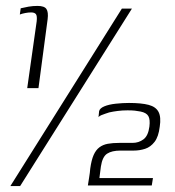

<svg xmlns="http://www.w3.org/2000/svg" viewBox="-20 -555 592 649"><path d="M72 -257 104 -483Q106 -501 101.5 -507Q97 -513 85 -513Q76 -513 65.5 -511Q55 -509 47 -506L50 -527Q62 -530 76.5 -532.5Q91 -535 107 -535Q130 -535 137 -524.5Q144 -514 141 -490L110 -257ZM426 -526 48 74H15L392 -526ZM277 72Q279 58 281.5 43.5Q284 29 285 15Q289 -14 296.5 -31Q304 -48 316 -57Q328 -66 344.5 -69Q361 -72 384 -72Q396 -72 406 -72Q416 -72 428 -72Q449 -72 465 -84Q481 -96 485 -127Q488 -151 481.5 -162.5Q475 -174 455 -178Q445 -180 435.5 -181Q426 -182 411 -182Q394 -182 378 -180Q362 -178 349 -175Q343 -173 335.5 -170.5Q328 -168 322 -165.5Q316 -163 313 -159L315 -179Q317 -189 332.5 -195.5Q348 -202 371.5 -204.5Q395 -207 416 -207Q458 -207 482.5 -200.5Q507 -194 516 -176.5Q525 -159 520 -127Q516 -93 502.5 -75.5Q489 -58 470.5 -52Q452 -46 432 -46Q422 -46 411 -46Q400 -46 387 -46Q358 -46 342 -35.5Q326 -25 321 8L316 47H497L493 72Z"/></svg>

Font: Genos Thin Light
Style: Italic
Weight: 300
Italic angle: -8°
Version: Version 1.010